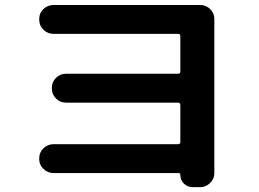

<svg xmlns="http://www.w3.org/2000/svg" viewBox="-20 -733 1040 772"><path d="M195.3 -37.1Q171.9 -37.1 154.8 -53.7Q137.7 -70.3 137.7 -92.8V-96.7Q137.7 -120.1 154.8 -136.7Q171.9 -153.3 195.3 -153.3H696.3Q705.1 -153.3 705.1 -162.1V-310.5Q705.1 -319.3 696.3 -320.3H245.1Q221.7 -320.3 205.1 -336.9Q188.5 -353.5 188.5 -377V-379.9Q188.5 -403.3 205.1 -419.9Q221.7 -436.5 245.1 -436.5H696.3Q705.1 -436.5 705.1 -445.3V-587.9Q705.1 -596.7 696.3 -596.7H195.3Q171.9 -596.7 154.8 -613.3Q137.7 -629.9 137.7 -653.3V-657.2Q137.7 -680.7 154.8 -696.8Q171.9 -712.9 195.3 -712.9H785.2Q808.6 -712.9 825.2 -696.3Q841.8 -679.7 841.8 -657.2V-37.1Q841.8 -13.7 824.7 2.9Q807.6 19.5 785.2 19.5H753.9Q734.4 19.5 719.7 5.4Q705.1 -8.8 705.1 -29.3Q705.1 -37.1 698.2 -37.1Z"/></svg>

Font: Rounded Mgen+ 2m bold
Style: Bold
Weight: 700
Designer: [Source Han Sans]
Ryoko NISHIZUKA  (kana & ideographs); Paul D. Hunt (Latin, Greek & Cyrillic); Wenlong ZHANG  (bopomofo
Version: Version 1.059.20150602